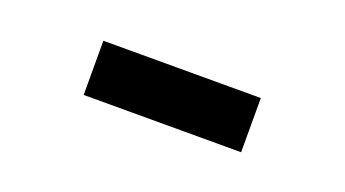

<svg xmlns="http://www.w3.org/2000/svg" viewBox="-26 -869 579 322"><g transform="rotate(20 263.0 -707.5)"><path d="M122.5 -755.5H403.5V-658.8H122.5Z"/></g></svg>

Font: Trafiko Sans Variable
Style: Regular
Weight: 400
Designer: Gumpita Rahayu / Trafiko
Foundry: Tokotype / Trafiko
Version: Version 0.001;FEAKit 1.0